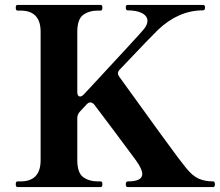

<svg xmlns="http://www.w3.org/2000/svg" viewBox="-20 -760 893 780"><path d="M853 -11Q853 0 846 0H499Q491 0 491 -11Q491 -23 499 -23Q558 -23 558 -53Q558 -73 532 -109Q526 -118 448 -222Q373 -321 363 -335Q355 -344 347 -344Q340 -344 333 -337L304 -306Q294 -295 294 -280V-109Q294 -58 318 -40.5Q342 -23 378 -23H389Q396 -23 396 -12Q396 0 389 0H51Q44 0 44 -12Q44 -23 51 -23H63Q145 -23 145 -109V-631Q145 -717 63 -717H51Q44 -717 44 -729Q44 -740 51 -740H389Q396 -740 396 -729Q396 -717 389 -717H378Q342 -717 318 -699.5Q294 -682 294 -631V-386Q294 -368 306 -368Q312 -368 320 -376L349 -407Q547 -620 564 -641Q579 -659 579 -675Q579 -695 557 -706.5Q535 -718 498 -718Q491 -718 491 -730Q491 -740 498 -740H805Q813 -740 813 -730Q813 -718 805 -718Q705 -718 621 -638Q598 -616 467 -478Q459 -470 459 -462Q459 -456 464 -449Q673 -159 703 -120Q708 -113 734.5 -79.5Q761 -46 786.5 -34.5Q812 -23 846 -23Q853 -23 853 -11Z"/></svg>

Font: Shippori Mincho B1 ExtraBold
Style: Regular
Weight: 800
Designer: FONTDASU
Foundry: FONTDASU / Google Inc. / but / Adobe
Version: Version 3.110; ttfautohint (v1.8.3)